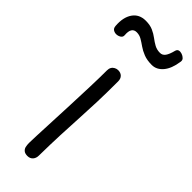

<svg xmlns="http://www.w3.org/2000/svg" viewBox="-272 -818 856 856"><g transform="rotate(45 155.5 -390.5)"><path d="M110 -506Q110 -517 114.5 -525Q119 -533 127.5 -537.5Q136 -542 145 -542Q161 -542 170.5 -532.5Q180 -523 180 -506Q180 -432 178 -374.5Q176 -317 173 -265Q170 -213 167.5 -155.5Q165 -98 164 -23Q164 -6 154.5 4.5Q145 15 129 15Q114 15 106 8.5Q98 2 95.5 -8Q93 -18 93 -32Q93 -42 94.5 -79Q96 -116 98.5 -169.5Q101 -223 103.5 -283.5Q106 -344 108 -402.5Q110 -461 110 -506ZM234 -664Q204 -664 182.5 -672.5Q161 -681 145.5 -692Q130 -703 115.5 -711.5Q101 -720 84 -720Q51 -720 55 -673Q56 -662 47.5 -656Q39 -650 28 -649Q17 -648 7.5 -653.5Q-2 -659 -3 -673Q-7 -724 14 -754.5Q35 -785 76 -785Q103 -785 122 -776.5Q141 -768 156 -756.5Q171 -745 186.5 -736.5Q202 -728 222 -728Q237 -728 246.5 -741Q256 -754 263 -782Q266 -793 274.5 -795Q283 -797 293 -793.5Q303 -790 310 -783Q317 -776 315 -765Q308 -716 286 -690Q264 -664 234 -664Z"/></g></svg>

Font: Playpen Sans Light
Style: Regular
Weight: 300
Designer: Laura Meseguer, Veronika Burian, José Scaglione
Foundry: TypeTogether
Version: Version 1.001